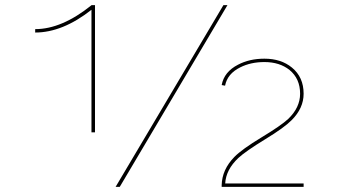

<svg xmlns="http://www.w3.org/2000/svg" viewBox="-20 -726 1315 746"><path d="M335.4 -688Q223.1 -599.6 116.7 -599.6V-612.8Q220.2 -612.8 335.9 -706.1H349.1V-211.9H335.4ZM429.2 0 848.1 -706.1H863.8L445.3 0ZM841.3 -6.8Q842.8 -67.4 890.6 -116.2Q920.4 -146.5 995.6 -191.9Q1072.3 -238.3 1099.6 -263.7Q1146 -308.1 1146 -361.8Q1146 -420.4 1105 -454.1Q1066.4 -484.9 1007.3 -484.9Q954.6 -484.9 913.6 -464.4Q863.3 -439.5 854.5 -393.1L841.3 -395.5Q850.6 -446.8 904.8 -474.6Q949.2 -498 1007.3 -498Q1072.3 -498 1114.3 -463.4Q1159.7 -426.3 1159.7 -361.8Q1159.7 -305.7 1113.3 -259.3Q1084.5 -230 1010.7 -185.1Q934.1 -138.2 906.2 -112.3Q857.9 -66.9 855 -13.2H1159.7V0H841.3Z"/></svg>

Font: Fortheenas_01
Style: Regular
Weight: 100
Designer: Situjuh Nazara
Version: Version 1.10 September 8, 2014